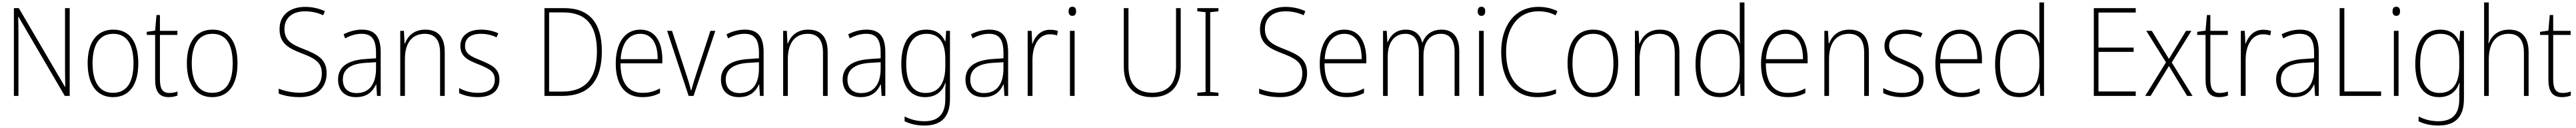

<svg xmlns="http://www.w3.org/2000/svg" viewBox="-20 -780 20956 1041"><path d="M547 0V-714H509V-221C509 -178 510 -120 511 -73H509L133 -714H93V0H130V-497C130 -553 129 -597 128 -644H130L507 0Z M1105 -265C1105 -428 1043 -539 902 -539C768 -539 693 -438 693 -266C693 -97 765 10 899 10C1037 10 1105 -97 1105 -265ZM733 -266C733 -417 789 -505 902 -505C1020 -505 1066 -406 1066 -265C1066 -115 1014 -25 899 -25C786 -25 733 -117 733 -266Z M1358 -24C1299 -24 1281 -62 1281 -135V-496H1423V-529H1281V-658H1253L1242 -531L1174 -521V-496H1242V-133C1242 -39 1272 10 1353 10C1383 10 1405 4 1424 -3V-36C1406 -29 1384 -24 1358 -24Z M1912 -265C1912 -428 1850 -539 1709 -539C1575 -539 1500 -438 1500 -266C1500 -97 1572 10 1706 10C1844 10 1912 -97 1912 -265ZM1540 -266C1540 -417 1596 -505 1709 -505C1827 -505 1873 -406 1873 -265C1873 -115 1821 -25 1706 -25C1593 -25 1540 -117 1540 -266Z M2637 -184C2637 -298 2567 -335 2453 -380C2360 -416 2294 -446 2294 -545C2294 -639 2364 -688 2461 -688C2506 -688 2557 -680 2609 -656L2623 -689C2576 -711 2521 -724 2462 -724C2343 -724 2254 -661 2254 -543C2254 -427 2327 -388 2430 -348C2540 -306 2598 -275 2598 -183C2598 -80 2525 -26 2420 -26C2354 -26 2293 -40 2247 -59V-19C2291 -2 2347 10 2419 10C2546 10 2637 -57 2637 -184Z M2924 -539C2871 -539 2820 -524 2775 -501L2788 -468C2836 -494 2879 -505 2922 -505C3002 -505 3039 -462 3039 -349V-306L2953 -300C2811 -291 2730 -238 2730 -133C2730 -49 2779 10 2876 10C2968 10 3013 -37 3039 -94H3041L3047 0H3077V-355C3077 -484 3028 -539 2924 -539ZM2956 -269 3039 -274V-219C3038 -101 2988 -23 2881 -23C2810 -23 2769 -63 2769 -133C2769 -220 2836 -262 2956 -269Z M3439 -539C3347 -539 3296 -485 3274 -426H3271L3266 -529H3236V0H3274V-300C3274 -438 3338 -505 3436 -505C3515 -505 3560 -458 3560 -351V0H3598V-356C3598 -482 3541 -539 3439 -539Z M4043 -133C4043 -227 3972 -254 3891 -289C3813 -321 3763 -340 3763 -407C3763 -471 3812 -505 3892 -505C3938 -505 3986 -494 4019 -476L4034 -509C3996 -527 3948 -539 3893 -539C3788 -539 3725 -487 3725 -407C3725 -317 3789 -290 3874 -256C3953 -224 4005 -201 4005 -133C4005 -65 3963 -25 3866 -25C3811 -25 3758 -40 3715 -64V-23C3749 -6 3802 10 3866 10C3983 10 4043 -44 4043 -133Z M4876 -364C4876 -593 4775 -714 4570 -714H4409V0H4555C4771 0 4876 -124 4876 -364ZM4836 -362C4836 -145 4745 -35 4554 -35H4447V-679H4563C4754 -679 4836 -568 4836 -362Z M5190 -539C5056 -539 4989 -421 4989 -262C4989 -99 5057 10 5205 10C5262 10 5305 -1 5349 -23V-61C5297 -34 5260 -25 5206 -25C5089 -25 5027 -110 5028 -265H5368V-297C5368 -431 5315 -539 5190 -539ZM5190 -505C5287 -505 5331 -418 5330 -299H5029C5038 -435 5098 -505 5190 -505Z M5582 0H5622L5799 -529H5759L5637 -157C5623 -115 5613 -80 5604 -45H5601C5592 -82 5582 -117 5568 -159L5447 -529H5407Z M6039 -539C5986 -539 5935 -524 5890 -501L5903 -468C5951 -494 5994 -505 6037 -505C6117 -505 6154 -462 6154 -349V-306L6068 -300C5926 -291 5845 -238 5845 -133C5845 -49 5894 10 5991 10C6083 10 6128 -37 6154 -94H6156L6162 0H6192V-355C6192 -484 6143 -539 6039 -539ZM6071 -269 6154 -274V-219C6153 -101 6103 -23 5996 -23C5925 -23 5884 -63 5884 -133C5884 -220 5951 -262 6071 -269Z M6554 -539C6462 -539 6411 -485 6389 -426H6386L6381 -529H6351V0H6389V-300C6389 -438 6453 -505 6551 -505C6630 -505 6675 -458 6675 -351V0H6713V-356C6713 -482 6656 -539 6554 -539Z M7029 -539C6976 -539 6925 -524 6880 -501L6893 -468C6941 -494 6984 -505 7027 -505C7107 -505 7144 -462 7144 -349V-306L7058 -300C6916 -291 6835 -238 6835 -133C6835 -49 6884 10 6981 10C7073 10 7118 -37 7144 -94H7146L7152 0H7182V-355C7182 -484 7133 -539 7029 -539ZM7061 -269 7144 -274V-219C7143 -101 7093 -23 6986 -23C6915 -23 6874 -63 6874 -133C6874 -220 6941 -262 7061 -269Z M7515 -539C7380 -539 7312 -434 7312 -260C7312 -81 7384 10 7505 10C7589 10 7646 -33 7670 -106H7673C7670 -71 7670 -44 7670 -12V27C7670 142 7619 206 7500 206C7436 206 7383 190 7339 167V206C7382 227 7433 241 7500 241C7648 241 7708 160 7708 24V-529H7677L7671 -444H7668C7643 -499 7598 -539 7515 -539ZM7517 -505C7631 -505 7670 -420 7670 -299V-239C7670 -130 7634 -24 7509 -24C7407 -24 7352 -104 7352 -260C7352 -412 7403 -505 7517 -505Z M8028 -539C7975 -539 7924 -524 7879 -501L7892 -468C7940 -494 7983 -505 8026 -505C8106 -505 8143 -462 8143 -349V-306L8057 -300C7915 -291 7834 -238 7834 -133C7834 -49 7883 10 7980 10C8072 10 8117 -37 8143 -94H8145L8151 0H8181V-355C8181 -484 8132 -539 8028 -539ZM8060 -269 8143 -274V-219C8142 -101 8092 -23 7985 -23C7914 -23 7873 -63 7873 -133C7873 -220 7940 -262 8060 -269Z M8521 -538C8445 -538 8399 -483 8379 -424H8377L8372 -529H8340V0H8379V-288C8378 -406 8427 -501 8520 -501C8542 -501 8561 -498 8579 -492L8586 -528C8567 -535 8544 -538 8521 -538Z M8703 -725C8681 -725 8673 -709 8673 -688C8673 -667 8682 -651 8703 -651C8725 -651 8734 -666 8734 -688C8734 -709 8727 -725 8703 -725ZM8722 -529H8684V0H8722Z M9585 -240V-714H9547V-237C9547 -92 9472 -26 9353 -26C9230 -26 9160 -95 9160 -243V-714H9122V-241C9122 -75 9204 10 9352 10C9492 10 9585 -68 9585 -240Z M9892 0V-26L9825 -32V-681L9892 -688V-714H9720V-688L9787 -681V-32L9720 -26V0Z M10613 -184C10613 -298 10543 -335 10429 -380C10336 -416 10270 -446 10270 -545C10270 -639 10340 -688 10437 -688C10482 -688 10533 -680 10585 -656L10599 -689C10552 -711 10497 -724 10438 -724C10319 -724 10230 -661 10230 -543C10230 -427 10303 -388 10406 -348C10516 -306 10574 -275 10574 -183C10574 -80 10501 -26 10396 -26C10330 -26 10269 -40 10223 -59V-19C10267 -2 10323 10 10395 10C10522 10 10613 -57 10613 -184Z M10917 -539C10783 -539 10716 -421 10716 -262C10716 -99 10784 10 10932 10C10989 10 11032 -1 11076 -23V-61C11024 -34 10987 -25 10933 -25C10816 -25 10754 -110 10755 -265H11095V-297C11095 -431 11042 -539 10917 -539ZM10917 -505C11014 -505 11058 -418 11057 -299H10756C10765 -435 10825 -505 10917 -505Z M11708 -539C11627 -539 11577 -498 11552 -435H11549C11534 -499 11489 -539 11417 -539C11331 -539 11290 -487 11269 -437H11266L11261 -529H11231V0H11269V-319C11269 -436 11324 -505 11413 -505C11477 -505 11522 -464 11522 -356V0H11560V-324C11560 -445 11616 -505 11704 -505C11767 -505 11813 -462 11813 -360V0H11851V-363C11851 -484 11795 -539 11708 -539Z M12031 -725C12009 -725 12001 -709 12001 -688C12001 -667 12010 -651 12031 -651C12053 -651 12062 -666 12062 -688C12062 -709 12055 -725 12031 -725ZM12050 -529H12012V0H12050Z M12494 -688C12541 -688 12589 -680 12635 -655L12650 -689C12603 -713 12551 -724 12494 -724C12297 -724 12192 -562 12192 -359C12192 -135 12296 10 12484 10C12548 10 12600 -2 12638 -19V-54C12599 -39 12549 -26 12486 -26C12321 -26 12232 -158 12232 -359C12232 -542 12321 -688 12494 -688Z M13144 -265C13144 -428 13082 -539 12941 -539C12807 -539 12732 -438 12732 -266C12732 -97 12804 10 12938 10C13076 10 13144 -97 13144 -265ZM12772 -266C12772 -417 12828 -505 12941 -505C13059 -505 13105 -406 13105 -265C13105 -115 13053 -25 12938 -25C12825 -25 12772 -117 12772 -266Z M13483 -539C13391 -539 13340 -485 13318 -426H13315L13310 -529H13280V0H13318V-300C13318 -438 13382 -505 13480 -505C13559 -505 13604 -458 13604 -351V0H13642V-356C13642 -482 13585 -539 13483 -539Z M13970 10C14061 10 14111 -43 14133 -102H14135L14140 0H14171V-760H14133V-530C14133 -498 14133 -464 14135 -429H14132C14112 -489 14060 -539 13975 -539C13847 -539 13773 -440 13773 -257C13773 -83 13840 10 13970 10ZM13974 -24C13863 -24 13813 -105 13813 -257C13813 -420 13871 -505 13978 -505C14082 -505 14133 -423 14133 -281V-248C14133 -107 14085 -24 13974 -24Z M14507 -539C14373 -539 14306 -421 14306 -262C14306 -99 14374 10 14522 10C14579 10 14622 -1 14666 -23V-61C14614 -34 14577 -25 14523 -25C14406 -25 14344 -110 14345 -265H14685V-297C14685 -431 14632 -539 14507 -539ZM14507 -505C14604 -505 14648 -418 14647 -299H14346C14355 -435 14415 -505 14507 -505Z M15024 -539C14932 -539 14881 -485 14859 -426H14856L14851 -529H14821V0H14859V-300C14859 -438 14923 -505 15021 -505C15100 -505 15145 -458 15145 -351V0H15183V-356C15183 -482 15126 -539 15024 -539Z M15628 -133C15628 -227 15557 -254 15476 -289C15398 -321 15348 -340 15348 -407C15348 -471 15397 -505 15477 -505C15523 -505 15571 -494 15604 -476L15619 -509C15581 -527 15533 -539 15478 -539C15373 -539 15310 -487 15310 -407C15310 -317 15374 -290 15459 -256C15538 -224 15590 -201 15590 -133C15590 -65 15548 -25 15451 -25C15396 -25 15343 -40 15300 -64V-23C15334 -6 15387 10 15451 10C15568 10 15628 -44 15628 -133Z M15925 -539C15791 -539 15724 -421 15724 -262C15724 -99 15792 10 15940 10C15997 10 16040 -1 16084 -23V-61C16032 -34 15995 -25 15941 -25C15824 -25 15762 -110 15763 -265H16103V-297C16103 -431 16050 -539 15925 -539ZM15925 -505C16022 -505 16066 -418 16065 -299H15764C15773 -435 15833 -505 15925 -505Z M16407 10C16498 10 16548 -43 16570 -102H16572L16577 0H16608V-760H16570V-530C16570 -498 16570 -464 16572 -429H16569C16549 -489 16497 -539 16412 -539C16284 -539 16210 -440 16210 -257C16210 -83 16277 10 16407 10ZM16411 -24C16300 -24 16250 -105 16250 -257C16250 -420 16308 -505 16415 -505C16519 -505 16570 -423 16570 -281V-248C16570 -107 16522 -24 16411 -24Z M17354 0V-36H17051V-358H17337V-393H17051V-678H17354V-714H17013V0Z M17600 -273 17431 0H17475L17624 -243L17772 0H17816L17647 -272L17807 -529H17763L17624 -301L17485 -529H17440Z M18038 -24C17979 -24 17961 -62 17961 -135V-496H18103V-529H17961V-658H17933L17922 -531L17854 -521V-496H17922V-133C17922 -39 17952 10 18033 10C18063 10 18085 4 18104 -3V-36C18086 -29 18064 -24 18038 -24Z M18390 -538C18314 -538 18268 -483 18248 -424H18246L18241 -529H18209V0H18248V-288C18247 -406 18296 -501 18389 -501C18411 -501 18430 -498 18448 -492L18455 -528C18436 -535 18413 -538 18390 -538Z M18690 -539C18637 -539 18586 -524 18541 -501L18554 -468C18602 -494 18645 -505 18688 -505C18768 -505 18805 -462 18805 -349V-306L18719 -300C18577 -291 18496 -238 18496 -133C18496 -49 18545 10 18642 10C18734 10 18779 -37 18805 -94H18807L18813 0H18843V-355C18843 -484 18794 -539 18690 -539ZM18722 -269 18805 -274V-219C18804 -101 18754 -23 18647 -23C18576 -23 18535 -63 18535 -133C18535 -220 18602 -262 18722 -269Z M19013 0H19350V-36H19051V-714H19013Z M19473 -725C19451 -725 19443 -709 19443 -688C19443 -667 19452 -651 19473 -651C19495 -651 19504 -666 19504 -688C19504 -709 19497 -725 19473 -725ZM19492 -529H19454V0H19492Z M19831 -539C19696 -539 19628 -434 19628 -260C19628 -81 19700 10 19821 10C19905 10 19962 -33 19986 -106H19989C19986 -71 19986 -44 19986 -12V27C19986 142 19935 206 19816 206C19752 206 19699 190 19655 167V206C19698 227 19749 241 19816 241C19964 241 20024 160 20024 24V-529H19993L19987 -444H19984C19959 -499 19914 -539 19831 -539ZM19833 -505C19947 -505 19986 -420 19986 -299V-239C19986 -130 19950 -24 19825 -24C19723 -24 19668 -104 19668 -260C19668 -412 19719 -505 19833 -505Z M20226 -504V-760H20188V0H20226V-296C20226 -438 20290 -505 20388 -505C20466 -505 20512 -459 20512 -349V0H20550V-354C20550 -480 20493 -539 20391 -539C20299 -539 20247 -486 20226 -428H20223C20225 -454 20226 -474 20226 -504Z M20827 -24C20768 -24 20750 -62 20750 -135V-496H20892V-529H20750V-658H20722L20711 -531L20643 -521V-496H20711V-133C20711 -39 20741 10 20822 10C20852 10 20874 4 20893 -3V-36C20875 -29 20853 -24 20827 -24Z"/></svg>

Font: Noto Sans Devanagari UI SemiCondensed ExtraLight
Style: Regular
Weight: 200
Width: 4
Designer: Jelle Bosma - Monotype Design Team
Foundry: Monotype Imaging Inc.
Version: Version 2.004